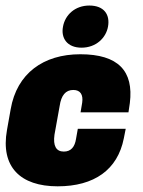

<svg xmlns="http://www.w3.org/2000/svg" viewBox="-39 -653 509 683"><path d="M166 9.8C296.4 9.8 379.4 -49.3 401.4 -160.6L408.2 -194.8H237.8L231.4 -158.7C227.1 -130.9 213.9 -113.8 188 -113.8C160.2 -113.8 149.4 -134.8 154.8 -173.8L173.3 -276.4C178.7 -313.5 194.3 -333 221.7 -333C247.6 -333 257.3 -315.4 253.4 -288.1L247.6 -253.4H418L422.9 -286.6C437 -400.4 381.8 -460 246.6 -460C115.7 -460 21 -392.1 -1 -264.6L-14.2 -190.4C-37.6 -59.6 33.2 9.8 166 9.8ZM251 -483.4C302.2 -483.4 337.9 -517.6 345.2 -558.1C353 -601.1 331.1 -633.3 278.8 -633.3C227.5 -633.3 192.4 -599.6 185.1 -558.1C177.2 -517.6 199.7 -483.4 251 -483.4Z"/></svg>

Font: Roboto Flex Super Cond Black
Style: Italic
Weight: 900
Width: 3
Italic angle: -10°
Designer: Berlow after Robertson
Foundry: Google
Version: Version 3.200;Glyphs 3.3 (3311)